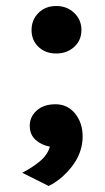

<svg xmlns="http://www.w3.org/2000/svg" viewBox="-20 -483 348 639"><path d="M54 92Q87 75 112.5 54Q138 33 146 5Q118 0 98.5 -17.5Q79 -35 79 -64.5Q79 -94 102 -115Q125 -136 165 -136Q205 -136 230 -105Q255 -74 255 -29Q255 44 189 104Q168 123 142 136ZM108 -327Q85 -349 85 -383Q85 -417 108 -440Q131 -463 167 -463Q203 -463 227 -440Q251 -417 251 -383Q251 -349 227 -327Q203 -305 167 -305Q131 -305 108 -327Z"/></svg>

Font: Karmilla
Style: Bold
Weight: 700
Designer: Jonathan Pinhorn
Version: Version 1.000